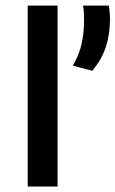

<svg xmlns="http://www.w3.org/2000/svg" viewBox="-20 -680 421 700"><path d="M81 0V-659.5H190V0ZM377 -659.5Q378 -651 379.5 -637.8Q381 -624.5 381 -610Q381 -555.5 366.2 -509.8Q351.5 -464 316.5 -422L245.5 -440.5Q267.5 -477.5 277 -518Q286.5 -558.5 286.5 -607Q286.5 -621 285.8 -633.8Q285 -646.5 283 -659.5Z"/></svg>

Font: Anek Latin Expanded Medium
Style: Regular
Weight: 500
Width: 7
Designer: Yesha Goshar
Foundry: Ek Type
Version: Version 1.003